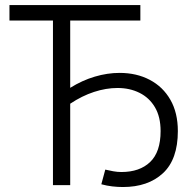

<svg xmlns="http://www.w3.org/2000/svg" viewBox="-20 -730 771 757"><path d="M464.5 7.4Q444.3 7.4 422.5 4.9Q400.7 2.3 379.5 -3.5L395.1 -61.3Q410.5 -57.6 426.7 -54.7Q442.9 -51.8 458.6 -51.8Q530.8 -51.8 572 -91.3Q613.2 -130.9 613.2 -213.1Q613.2 -269.4 590.9 -307.1Q568.6 -344.8 530.2 -363.9Q491.8 -383.1 443.5 -383.1Q398.2 -383.1 350.8 -367.6Q303.3 -352.1 256.8 -321.1V0H188.8V-649.1H17.3V-710H533.4V-649.1H256.8V-383.7Q304.3 -413.3 353.9 -427.9Q403.5 -442.6 451.6 -442.6Q518.5 -442.6 570.5 -415.2Q622.5 -387.8 651.8 -336.6Q681.2 -285.4 681.2 -213.1Q681.2 -101.4 622.4 -47Q563.7 7.4 464.5 7.4Z"/></svg>

Font: Raleway Thin
Style: Regular
Weight: 100
Designer: Matt McInerney, Pablo Impallari, Rodrigo Fuenzalida
Foundry: Matt McInerney, Pablo Impallari, Rodrigo Fuenzalida
Version: Version 4.026